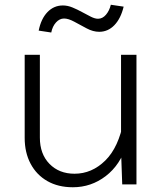

<svg xmlns="http://www.w3.org/2000/svg" viewBox="-20 -777 690 809"><path d="M148 -546V-197Q148 -128 188.5 -86.5Q229 -45 294 -45Q367 -45 423.5 -100.5Q480 -156 501 -268L514 -168Q487 -82 425.5 -35Q364 12 287 12Q225 12 179.5 -14Q134 -40 109 -87Q84 -134 84 -196V-546ZM555 -546V0H495L490 -141V-546ZM196 -640 143 -648Q153 -698 180 -726Q207 -754 245 -754Q265 -754 285.5 -745.5Q306 -737 326 -726Q346 -715 363 -706.5Q380 -698 393 -698Q412 -698 426.5 -715Q441 -732 447 -757L501 -749Q489 -699 462 -671Q435 -643 398 -643Q372 -643 345 -657.5Q318 -672 293 -685.5Q268 -699 250 -699Q231 -699 216 -682.5Q201 -666 196 -640Z"/></svg>

Font: Azeret Mono Thin ExtraLight
Style: Regular
Weight: 250
Version: Version 1.002